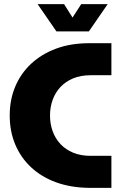

<svg xmlns="http://www.w3.org/2000/svg" viewBox="-20 -909 578 929"><path d="M412 0Q322 -1 251 -27Q180 -53 130 -100Q80 -147 53.5 -210.5Q27 -274 27 -350Q27 -426 53.5 -489.5Q80 -553 130 -600Q180 -647 251 -673.5Q322 -700 412 -700H519V-545H418Q371 -545 334.5 -530Q298 -515 273 -488.5Q248 -462 235 -426.5Q222 -391 222 -350Q222 -309 235 -273.5Q248 -238 273 -211.5Q298 -185 334.5 -170Q371 -155 418 -155H519V0ZM253 -757 162 -889H290L331 -824L373 -889H501L410 -757Z"/></svg>

Font: MuseoModerno Thin ExtraBold
Style: Regular
Weight: 800
Version: Version 1.002